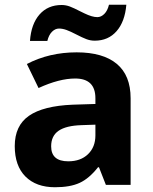

<svg xmlns="http://www.w3.org/2000/svg" viewBox="-20 -777 644 807"><path d="M239 -756Q257 -756 274 -749.5Q291 -743 316 -730Q320 -728 335.5 -720.5Q351 -713 364.5 -709Q378 -705 389 -705Q405 -705 418.5 -718.5Q432 -732 438 -757H511Q505 -686 470 -646Q435 -606 378 -606Q360 -606 343 -612.5Q326 -619 301 -632Q276 -645 259.5 -651Q243 -657 228 -657Q212 -657 198.5 -643.5Q185 -630 179 -605H106Q111 -676 146 -716Q181 -756 239 -756ZM42 -163Q42 -249 102 -290.5Q162 -332 286 -337L381 -340V-364Q381 -447 296 -447Q229 -447 142 -407L93 -508Q187 -557 302 -557Q413 -557 471 -508.5Q529 -460 529 -364V0H425L396 -74H392Q355 -27 315 -8.5Q275 10 211 10Q132 10 87 -35Q42 -80 42 -163ZM381 -208V-253L323 -251Q258 -249 226.5 -227.5Q195 -206 195 -162Q195 -99 267 -99Q319 -99 350 -129Q381 -159 381 -208Z"/></svg>

Font: OpenSansMMV
Style: Bold
Weight: 700
Foundry: Ascender Corporation
Version: Version 4.001